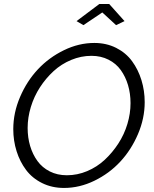

<svg xmlns="http://www.w3.org/2000/svg" viewBox="-20 -928 762 953"><path d="M359.9 -823.2 473.1 -908.2H522L598.1 -823.2L556.2 -803.2L487.8 -866.2L394 -803.2ZM45.9 -287.1Q45.9 -368.2 79.6 -446.8Q113.3 -525.4 168.2 -584Q223.1 -642.6 297.1 -678.7Q371.1 -714.8 448.2 -714.8Q508.3 -714.8 556.9 -690.2Q605.5 -665.5 635.7 -624Q666 -582.5 682.1 -530.3Q698.2 -478 698.2 -420.9Q698.2 -340.3 664.8 -262.2Q631.3 -184.1 576.9 -125.5Q522.5 -66.9 448.7 -31Q375 4.9 297.9 4.9Q237.8 4.9 189 -19.3Q140.1 -43.5 109.4 -84.5Q78.6 -125.5 62.3 -177.5Q45.9 -229.5 45.9 -287.1ZM627.9 -416Q627.9 -463.4 615.5 -505.4Q603 -547.4 579.6 -580.1Q556.2 -612.8 518.6 -631.8Q481 -650.9 434.1 -650.9Q382.3 -650.9 333.5 -630.6Q284.7 -610.4 246.1 -575Q207.5 -539.6 178.2 -494.4Q148.9 -449.2 133.1 -397Q117.2 -344.7 117.2 -293Q117.2 -245.1 129.6 -203.4Q142.1 -161.6 165.8 -128.9Q189.5 -96.2 227.1 -77.1Q264.6 -58.1 312 -58.1Q363.8 -58.1 412.6 -78.6Q461.4 -99.1 499.8 -134.8Q538.1 -170.4 567.4 -215.6Q596.7 -260.7 612.3 -312.7Q627.9 -364.7 627.9 -416Z"/></svg>

Font: Rawline
Style: Italic
Weight: 400
Italic angle: -12°
Designer: Matt McInerney, Pablo Impallari, Rodrigo Fuenzalida
Foundry: Matt McInerney, Pablo Impallari, Rodrigo Fuenzalida
Version: Version 4.020;PS 004.020;hotconv 1.0.88;makeotf.lib2.5.64775